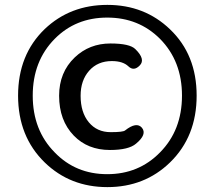

<svg xmlns="http://www.w3.org/2000/svg" viewBox="-20 -755 879 786"><path d="M163 -90Q54 -196 54 -363.5Q54 -531 163 -636Q267 -735 419.5 -735Q572 -735 676 -635Q785 -531 785 -363.5Q785 -196 676 -90Q572 11 419.5 11Q267 11 163 -90ZM635 -131Q725 -222 725 -363.5Q725 -505 635 -596Q548 -683 419 -683Q290 -683 204 -596Q114 -505 114 -363.5Q114 -222 204 -131Q290 -42 419 -42Q548 -42 635 -131ZM430 -141Q339 -141 282 -200Q222 -262 222 -363Q222 -459 286 -520Q346 -577 432 -577Q511 -577 534 -554Q577 -512 552 -487Q528 -462 505.5 -483.5Q483 -505 438 -505Q380 -505 345 -465.5Q310 -426 310 -363Q310 -295 343.5 -254.5Q377 -214 433 -214Q484 -214 492 -221Q539 -258 561 -232Q583 -205 537 -167Q507 -141 430 -141Z"/></svg>

Font: Resource Han Rounded KR Medium
Style: Regular
Weight: 500
Designer: Cyano Hao (round all glyphs); Ryoko NISHIZUKA 西塚涼子 (kana, bopomofo & ideographs); Paul D. Hunt (Latin, Greek & Cyrillic)
Foundry: Cyano Hao
Version: 0.990